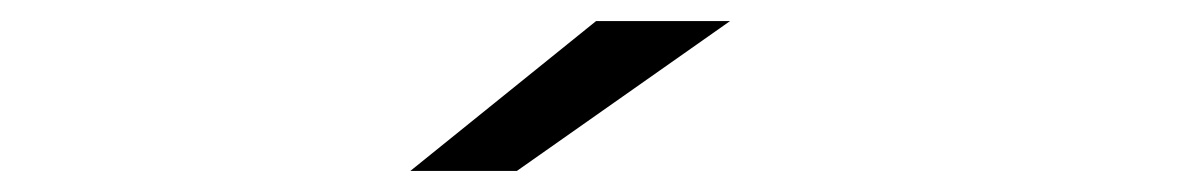

<svg xmlns="http://www.w3.org/2000/svg" viewBox="-20 -726 1118 182"><path d="M470 -564H369L545 -706H672Z"/></svg>

Font: Trispace Expanded
Style: Regular
Weight: 400
Width: 7
Designer: Tyler Finck
Foundry: Etcetera Type Company
Version: Version 1.210; ttfautohint (v1.8.3)